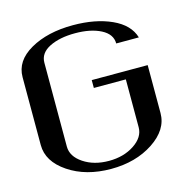

<svg xmlns="http://www.w3.org/2000/svg" viewBox="-109 -859 968 968"><g transform="rotate(-15 375.0 -375.0)"><path d="M667 -458V-208Q667 -121.1 575.2 -60.5Q483.4 0 354.5 0Q223.6 0 132.8 -61Q42 -122.1 42 -208V-562.5Q42 -647.5 131.8 -698.7Q221.7 -750 354.5 -750Q471.7 -750 555.7 -711.9Q639.6 -673.8 660.2 -604.5H542Q542 -653.3 488.8 -680.7Q435.5 -708 354.5 -708Q273.4 -708 220.2 -681.2Q167 -654.3 167 -604.5V-167Q167 -115.2 221.7 -78.6Q276.4 -42 354.5 -42Q431.6 -42 486.8 -78.6Q542 -115.2 542 -167V-417H375V-458Z"/></g></svg>

Font: okolaks
Style: Bold
Weight: 600
Width: 8
Version: Version 000.6.0